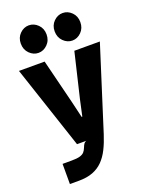

<svg xmlns="http://www.w3.org/2000/svg" viewBox="-181 -876 906 1181"><g transform="rotate(-20 272.0 -286.0)"><path d="M65 215.5V83.5H124.5Q160.5 83.5 179.5 77.8Q198.5 72 207.8 61.2Q217 50.5 222.5 36Q229 19 235 11Q241 3 250.5 0H190L8.5 -545.5H176.5L249 -254L274 -148H278.5L301.5 -253.5L371 -545.5H538L365 0Q349 50 329 90Q309 130 281.5 158Q254 186 215.5 200.8Q177 215.5 124.5 215.5ZM160.5 -608.5Q127.5 -608.5 102 -634Q76.5 -659.5 76.5 -699Q76.5 -738 102 -763.2Q127.5 -788.5 160.5 -788.5Q194 -788.5 219.5 -763.2Q245 -738 245 -699Q245 -659.5 219.2 -634Q193.5 -608.5 160.5 -608.5ZM382 -608.5Q349 -608.5 323.5 -634Q298 -659.5 298 -699Q298 -738 323.5 -763.2Q349 -788.5 382 -788.5Q415.5 -788.5 440.8 -763.2Q466 -738 466 -699Q466 -659.5 440.5 -634Q415 -608.5 382 -608.5Z"/></g></svg>

Font: Spline Sans
Style: Regular
Weight: 400
Designer: Eben Sorkin, Mirko Velimirovic
Foundry: Sorkin Type
Version: Version 1.001